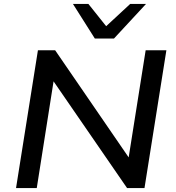

<svg xmlns="http://www.w3.org/2000/svg" viewBox="-20 -962 899 982"><path d="M62 0 174 -705H262L647 -144H636L725 -705H831L719 0H630L245 -559H256L168 0ZM465 -765 353 -942H432L523 -828L646 -942H727L563 -765Z"/></svg>

Font: Nunito Sans 10pt SemiExpanded SemiBold
Style: Italic
Weight: 600
Width: 6
Italic angle: -9°
Designer: Vernon Adams
Foundry: Vernon Adams
Version: Version 3.101;gftools[0.9.27]